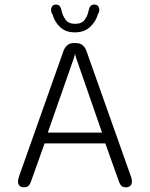

<svg xmlns="http://www.w3.org/2000/svg" viewBox="-20 -812 659 842"><path d="M84.5 9.5Q74 9.5 66.5 3.2Q59 -3 59 -16Q59 -20 60 -25.2Q61 -30.5 63 -37L257.5 -586Q263 -603 274.5 -613Q286 -623 301.5 -623H315Q331.5 -623 343 -613Q354.5 -603 360 -586L554.5 -37Q557 -30.5 557.8 -25.2Q558.5 -20 558.5 -16Q558.5 -3 551 3.2Q543.5 9.5 532 9.5Q517.5 9.5 510.5 1Q503.5 -7.5 498 -26L442 -183H175.5L119.5 -26Q114 -7.5 106.8 1Q99.5 9.5 84.5 9.5ZM189.5 -230.5H427.5L314 -557.5Q312.5 -562.5 311.2 -567.2Q310 -572 308.5 -576Q308 -572 306.8 -567.2Q305.5 -562.5 304 -557.5ZM394 -792Q404 -792 409.8 -785.8Q415.5 -779.5 415.5 -767.5Q415.5 -764 414 -759.2Q412.5 -754.5 409.5 -750Q400.5 -717.5 375 -693.8Q349.5 -670 308.5 -670Q268 -670 243.5 -693.2Q219 -716.5 210.5 -748.5Q206.5 -753 205.2 -758.2Q204 -763.5 204 -767.5Q204 -779 209.8 -785.5Q215.5 -792 225 -792Q237 -792 242.5 -784.5Q248 -777 250.5 -763.5Q254.5 -744 267.5 -725.8Q280.5 -707.5 309.5 -707.5Q339 -707.5 351.8 -725.8Q364.5 -744 368 -763Q370.5 -776.5 376 -784.2Q381.5 -792 394 -792Z"/></svg>

Font: Sono Monospace Light
Style: Regular
Weight: 300
Version: Version 2.112